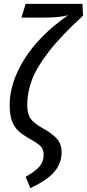

<svg xmlns="http://www.w3.org/2000/svg" viewBox="-20 -759 450 994"><path d="M113 156Q159 131 182.5 105Q206 79 206 42Q206 16 192 0Q178 -16 136 -39Q97 -61 74.5 -82Q52 -103 41 -135Q30 -167 30 -217Q30 -329 105.5 -451.5Q181 -574 332 -680Q287 -668 212 -668H91L113 -739H407L410 -678Q296 -574 232.5 -491.5Q169 -409 145 -344.5Q121 -280 121 -217Q121 -169 138 -145Q155 -121 203 -94Q252 -67 275.5 -39.5Q299 -12 299 29Q299 84 263.5 128Q228 172 137 215Z"/></svg>

Font: Fira Sans Compressed
Style: Italic
Weight: 400
Width: 1
Italic angle: -8°
Designer: bBox Type GmbH & Carrois Corporate GbR & Edenspiekermann AG
Foundry: bBox Type GmbH & Carrois Corporate GbR & Edenspiekermann AG
Version: Version 4.301